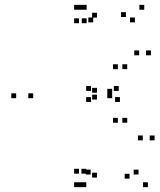

<svg xmlns="http://www.w3.org/2000/svg" viewBox="-20 -760 660 790"><path d="M588.5 10V-10H568.5V10ZM616 -182.5V-202.5H596V-182.5ZM567.5 -182.5V-202.5H547.5V-182.5ZM513 -25V-45H493V-25ZM550 -42V-62H530V-42ZM353 -42V-62H333V-42ZM379 -29.5V-49.5H359V-29.5ZM379 -350.5V-370.5H359V-350.5ZM354.5 -340.5V-360.5H334.5V-340.5ZM473.5 -340.5V-360.5H453.5V-340.5ZM441.5 -356V-376H421.5V-356ZM465 -255V-275H445V-255ZM503.5 -255V-275H483.5V-255ZM503.5 -475.5V-495.5H483.5V-475.5ZM465 -475.5V-495.5H445V-475.5ZM441.5 -374.5V-394.5H421.5V-374.5ZM468.5 -386V-406H448.5V-386ZM354.5 -386V-406H334.5V-386ZM379 -378.5V-398.5H359V-378.5ZM379 -687.5V-707.5H359V-687.5ZM363.5 -668V-688H343.5V-668ZM535 -668V-688H515V-668ZM498 -690V-710H478V-690ZM552.5 -532.5V-552.5H532.5V-532.5ZM601 -532.5V-552.5H581V-532.5ZM573.5 -720V-740H553.5V-720ZM317 -720V-740H297V-720ZM317 10V-10H297V10ZM335 10V-10H315V10ZM335 -45.5V-65.5H315V-45.5ZM305 -45.5V-65.5H285V-45.5ZM116.5 -356V-376H96.5V-356ZM305 -664.5V-684.5H285V-664.5ZM336.5 -664.5V-684.5H316.5V-664.5ZM336.5 -720V-740H316.5V-720ZM305 -720V-740H285V-720ZM46.5 -356V-376H26.5V-356ZM305 10V-10H285V10Z"/></svg>

Font: Monaspace Xenon Dots Var
Style: Regular
Weight: 400
Designer: Riley Cran and the Lettermatic Team
Version: Version 1.100 (Monaspace Xenon Dots)